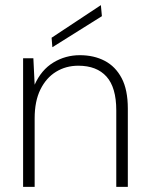

<svg xmlns="http://www.w3.org/2000/svg" viewBox="-20 -728 577 748"><path d="M70 0V-501H110L115 -398Q141 -456 188 -484.5Q235 -513 291 -513Q346 -513 388 -491Q430 -469 454 -423.5Q478 -378 478 -305V0H433V-298Q433 -387 395 -429.5Q357 -472 285 -472Q237 -472 198.5 -448.5Q160 -425 137.5 -379.5Q115 -334 115 -267V0ZM184 -544 181 -581 373 -708 377 -665Z"/></svg>

Font: DM Sans 18pt ExtraLight
Style: Regular
Weight: 250
Designer: Colophon Foundry, Jonny Pinhorn
Foundry: Colophon Foundry
Version: Version 4.004;gftools[0.9.30]